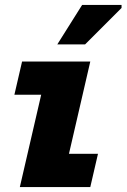

<svg xmlns="http://www.w3.org/2000/svg" viewBox="-20 -754 510 774"><path d="M69 -506H344L258 -134H375L344 0H60L146 -372H38ZM311 -734H470V-722L323 -575H211Z"/></svg>

Font: Arvo
Style: Bold Italic
Weight: 700
Italic angle: -13°
Designer: Anton Koovit (Cyrillic Expansion: Cyreal)
Foundry: Anton Koovit, Yassin Baggar
Version: Version 3.000